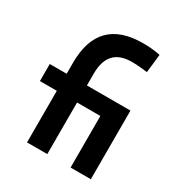

<svg xmlns="http://www.w3.org/2000/svg" viewBox="-174 -866 933 990"><g transform="rotate(30 293.0 -371.0)"><path d="M128.9 0H249.5V-307.1H388.2V0H508.8V-408.7H249.5V-478.5C249.5 -580.1 295.9 -629.9 390.1 -629.9C417.5 -629.9 444.8 -627.9 482.9 -623L495.1 -732.4C460.4 -739.3 430.2 -742.2 393.1 -742.2C216.3 -742.2 128.9 -653.3 128.9 -473.6V-408.7H28.3V-307.1H128.9Z"/></g></svg>

Font: Cascadia Mono SemiBold
Style: Regular
Weight: 600
Monospace: yes
Designer: Aaron Bell
Foundry: Saja Typeworks
Version: Version 2404.023